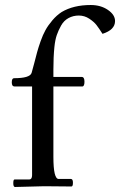

<svg xmlns="http://www.w3.org/2000/svg" viewBox="-20 -744 479 766"><path d="M156 -1 40 2Q33 2 33 -13Q33 -28 38 -28H96Q108 -28 108 -45V-399H38Q27 -399 27 -415.5Q27 -432 36 -432Q99 -432 106 -453Q110 -466 116.5 -491.5Q123 -517 128 -535.5Q133 -554 142 -579.5Q151 -605 161.5 -624Q172 -643 189 -663Q206 -683 226 -696Q273 -724 342 -724Q382 -724 410.5 -704.5Q439 -685 439 -660Q439 -625 389 -609Q375 -631 365 -644Q355 -657 336 -669.5Q317 -682 294.5 -682Q272 -682 253.5 -672Q235 -662 224 -642.5Q213 -623 206.5 -604Q200 -585 197 -556Q193 -517 193 -466V-437H306Q317 -437 317 -418Q317 -399 308 -399H193V-118Q193 -30 214 -30H263Q271 -30 271 -15Q271 0 265 0Z"/></svg>

Font: Sedan
Style: Regular
Weight: 400
Designer: Sebastian Salazar
Foundry: Sebastian Salazar
Version: Version 1.001